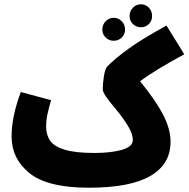

<svg xmlns="http://www.w3.org/2000/svg" viewBox="-20 -854 879 895"><path d="M584 -779Q584 -802 599.5 -818Q615 -834 637 -834Q659 -834 674 -818Q689 -802 689 -779Q689 -757 674 -742Q659 -727 637 -727Q615 -727 599.5 -742Q584 -757 584 -779ZM457 -716Q457 -739 472.5 -755Q488 -771 510 -771Q532 -771 547.5 -755Q563 -739 563 -716Q563 -694 547.5 -679Q532 -664 510 -664Q488 -664 472.5 -679Q457 -694 457 -716ZM633 -475Q705 -387 740 -320Q775 -253 775 -193Q775 -88 680.5 -33.5Q586 21 394 21Q202 21 118 -46.5Q34 -114 34 -219Q34 -310 77 -425L218 -387Q207 -349 201 -320.5Q195 -292 195 -265Q195 -226 213 -199Q231 -172 280.5 -156.5Q330 -141 420 -141Q497 -141 548 -155.5Q599 -170 599 -201Q599 -227 582 -257.5Q565 -288 534 -328L516 -350Q488 -383 473.5 -404.5Q459 -426 459 -438Q459 -465 464.5 -499.5Q470 -534 480 -544Q518 -583 581.5 -628.5Q645 -674 756 -735L839 -601Q695 -523 633 -475Z"/></svg>

Font: Noto Sans Arabic CondBlack
Style: Regular
Weight: 900
Width: 3
Designer: Nadine Chahine
Foundry: Monotype Imaging Inc.
Version: Version 1.001